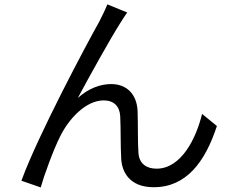

<svg xmlns="http://www.w3.org/2000/svg" viewBox="-20 -798 1040 856"><path d="M547 -742.4 458.6 -778.5C446.7 -749 433.9 -724.4 422.1 -700.7C367.9 -604.4 148.9 -194.4 75.5 7.7L161.5 37.6C175.1 -11.9 217.9 -130.3 248 -189.5C286.9 -268.4 362.2 -350.4 442.7 -350.4C487.7 -350.4 513.5 -323.8 515.9 -280.4C518.9 -225.4 517 -148.1 520.4 -89.8C523.6 -30.6 558.4 36.7 665.3 36.7C810.2 36.7 894.4 -75.3 947 -236.2L880.9 -290.2C855.2 -183.6 789.3 -46 677.9 -46C634.4 -46 600 -67.1 597.2 -117.2C593.7 -166.2 595.5 -242.7 593.5 -301.9C590.3 -380.5 542.4 -423.2 475.8 -423.2C428 -423.2 375.2 -404.6 327.1 -361.4C378.8 -458.2 471 -624 515 -693.3C526.6 -712 538.5 -730.2 547 -742.4Z"/></svg>

Font: Source Han Sans JP VF
Style: Regular
Weight: 250
Designer: Ryoko NISHIZUKA 西塚涼子 (kana, bopomofo & ideographs); Paul D. Hunt (Latin, Greek & Cyrillic); Sandoll Communications 산돌커뮤니
Foundry: Adobe
Version: Version 2.004;hotconv 1.0.118;makeotfexe 2.5.65603